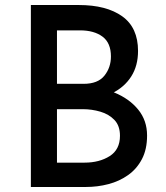

<svg xmlns="http://www.w3.org/2000/svg" viewBox="-20 -745 663 765"><path d="M294 -725Q404 -725 467 -680Q530 -635 530 -542Q530 -483 503 -440.5Q476 -398 427.5 -374Q379 -350 314 -347L299 -403Q375 -401 435 -376.5Q495 -352 530.5 -308.5Q566 -265 566 -205Q566 -150 545.5 -111Q525 -72 490.5 -47.5Q456 -23 412.5 -11.5Q369 0 322 0H103V-725ZM313 -411Q370 -411 396 -443.5Q422 -476 422 -520Q422 -574 388.5 -599Q355 -624 299 -624H207V-411ZM317 -97Q376 -97 417 -123Q458 -149 458 -204Q458 -244 436 -267Q414 -290 380 -300Q346 -310 310 -310H207V-97Z"/></svg>

Font: Reem Kufi
Style: Regular
Weight: 400
Designer: Khaled Hosny
Version: Version 1.6